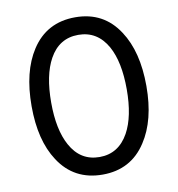

<svg xmlns="http://www.w3.org/2000/svg" viewBox="-83 -810 840 904"><g transform="rotate(-10 336.5 -358.0)"><path d="M335.9 -650.4Q426.8 -650.4 474.6 -565.4Q516.6 -489.3 516.6 -358.4Q516.6 -228.5 474.6 -152.3Q426.8 -66.4 335.9 -66.4Q244.1 -66.4 197.3 -152.3Q155.3 -228.5 155.3 -358.4Q155.3 -489.3 197.3 -565.4Q244.1 -650.4 335.9 -650.4ZM335.9 -734.4Q199.2 -734.4 127 -623Q61.5 -522.5 61.5 -357.4Q61.5 -193.4 127 -93.8Q199.2 17.6 335.9 17.6Q471.7 17.6 543.9 -93.8Q610.4 -194.3 610.4 -357.4Q610.4 -522.5 543.9 -623Q471.7 -734.4 335.9 -734.4Z"/></g></svg>

Font: Gungsuh
Style: Regular
Weight: 400
Version: Version 2.21